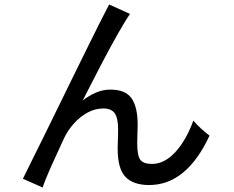

<svg xmlns="http://www.w3.org/2000/svg" viewBox="-20 -815 1040 855"><path d="M170 20 82 -19Q93 -42 116.5 -89Q140 -136 171 -199Q202 -262 237 -333.5Q272 -405 307 -476.5Q342 -548 373.5 -611.5Q405 -675 429 -723Q453 -771 466 -795L559 -753Q538 -723 504 -663Q470 -603 429.5 -525.5Q389 -448 348 -367Q377 -390 408 -403Q439 -416 471 -416Q539 -416 566 -377Q593 -338 593 -260Q593 -245 592 -220Q591 -195 591 -179Q591 -123 604.5 -104Q618 -85 657 -85Q712 -85 760.5 -137.5Q809 -190 841 -278Q855 -261 876.5 -241.5Q898 -222 913 -211Q811 9 644 9Q574 9 539 -27Q504 -63 504 -153Q504 -161 504.5 -177Q505 -193 505.5 -210Q506 -227 506 -238Q506 -289 491 -310.5Q476 -332 440 -332Q404 -332 370.5 -314Q337 -296 309.5 -265.5Q282 -235 265 -199Q231 -126 206 -70Q181 -14 170 20Z"/></svg>

Font: Zen Kaku Gothic New Medium
Style: Regular
Weight: 500
Designer: Yoshimichi Ohira
Foundry: Positype
Version: Version 1.002